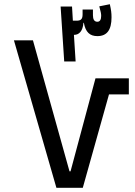

<svg xmlns="http://www.w3.org/2000/svg" viewBox="-20 -889 640 909"><path d="M321 -858H267L284 -598H338L330 -724H331C354 -724 372 -741 375 -781H377C385 -736 406 -718 441 -718C487 -718 508 -748 508 -807C508 -828 506 -842 500 -869L450 -859C457 -834 459 -824 459 -814C459 -796 453 -786 441 -786C426 -786 420 -798 420 -817V-844H371V-821C371 -796 361 -791 341 -791H325ZM372 0 496 -442H590V-518H432L314 -78H309L136 -698H46L247 0Z"/></svg>

Font: IBM Plex Arabic Text
Style: Regular
Weight: 450
Designer: Mike Abbink, Paul van der Laan, Pieter van Rosmalen, Wael Morcos, Khajak Apelian
Foundry: Bold Monday
Version: Version 1.0